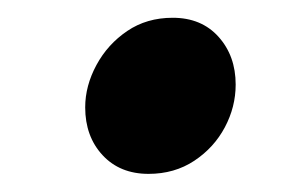

<svg xmlns="http://www.w3.org/2000/svg" viewBox="-20 -434 331 215"><path d="M146.3 -239.3Q114.3 -239.3 94.9 -260.2Q75.4 -281.2 75.4 -313.8Q75.4 -337.9 88 -361.2Q100.6 -384.5 122.5 -399.3Q144.3 -414.1 173.4 -414.1Q205.6 -414.1 224.7 -392.8Q243.9 -371.4 243.9 -339.3Q243.9 -314.3 231.8 -291.5Q219.7 -268.7 197.6 -254Q175.4 -239.3 146.3 -239.3Z"/></svg>

Font: Source Sans 3 VF
Style: Italic
Weight: 200
Italic angle: -11°
Designer: Paul D. Hunt
Foundry: Adobe Systems Incorporated
Version: Version 3.042;hotconv 1.0.118;makeotfexe 2.5.65603